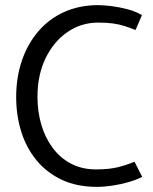

<svg xmlns="http://www.w3.org/2000/svg" viewBox="-20 -714 596 748"><path d="M533 -655Q510 -669 478.5 -677.5Q447 -686 415.5 -690Q384 -694 363 -694Q289 -694 229.5 -667Q170 -640 128.5 -591Q87 -542 65 -477Q43 -412 43 -336Q43 -265 62.5 -202Q82 -139 121.5 -90.5Q161 -42 220 -14Q279 14 357 14Q386 14 419 9Q452 4 482.5 -5Q513 -14 534 -25L504 -84Q476 -72 441 -63Q406 -54 354 -54Q300 -54 257.5 -76Q215 -98 185.5 -137.5Q156 -177 141 -228Q126 -279 126 -337Q126 -422 157.5 -487Q189 -552 242.5 -589Q296 -626 363 -626Q397 -626 421 -622.5Q445 -619 465.5 -612.5Q486 -606 508 -597Z"/></svg>

Font: Catamaran
Style: Regular
Weight: 400
Designer: Pria Ravichandran
Version: Version 2.000